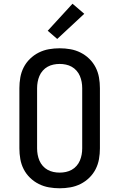

<svg xmlns="http://www.w3.org/2000/svg" viewBox="-20 -1002 640 1030"><path d="M300 8Q271 8 242.5 3Q214 -2 188 -15Q162 -28 141 -48.5Q120 -69 107 -94.5Q94 -120 89 -148.5Q84 -177 84 -206V-529Q84 -558 89 -586.5Q94 -615 107 -640.5Q120 -666 141 -686.5Q162 -707 188 -720Q214 -733 242.5 -738Q271 -743 300 -743Q329 -743 357.5 -738Q386 -733 412 -720Q438 -707 459 -686.5Q480 -666 493 -640.5Q506 -615 511 -586.5Q516 -558 516 -529V-206Q516 -177 511 -148.5Q506 -120 493 -94.5Q480 -69 459 -48.5Q438 -28 412 -15Q386 -2 357.5 3Q329 8 300 8ZM300 -76Q317 -76 333.5 -79.5Q350 -83 364.5 -91Q379 -99 390.5 -112Q402 -125 408.5 -140.5Q415 -156 418 -172.5Q421 -189 421 -206V-529Q421 -546 418 -562.5Q415 -579 408.5 -594.5Q402 -610 390.5 -623Q379 -636 364.5 -644Q350 -652 333.5 -655.5Q317 -659 300 -659Q283 -659 266.5 -655.5Q250 -652 235.5 -644Q221 -636 209.5 -623Q198 -610 191.5 -594.5Q185 -579 182 -562.5Q179 -546 179 -529V-206Q179 -189 182 -172.5Q185 -156 191.5 -140.5Q198 -125 209.5 -112Q221 -99 235.5 -91Q250 -83 266.5 -79.5Q283 -76 300 -76ZM287 -793 236 -837 369 -982 432 -928Z"/></svg>

Font: Iosevka Etoile Medium
Style: Regular
Weight: 500
Designer: Belleve Invis
Foundry: Belleve Invis
Version: Version 22.1.2; ttfautohint (v1.8.4)